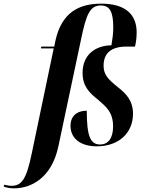

<svg xmlns="http://www.w3.org/2000/svg" viewBox="-158 -791 784 1051"><path d="M-81 240C4 240 124 191 162 8L286 -577C314 -712 334 -761 394 -761C442 -761 462 -728 462 -641C462 -607 458 -580 452 -543C366 -542 294 -493 294 -392C294 -319 330 -284 380 -244C425 -205 461 -176 461 -98C461 -32 432 0 390 0C337 0 317 -45 317 -185C263 -185 228 -156 228 -102C228 -34 282 10 372 10C492 10 570 -63 570 -168C570 -240 533 -278 487 -314C435 -356 409 -381 409 -431C409 -500 451 -536 534 -536H581C587 -561 590 -586 590 -614C590 -714 526 -771 396 -771C271 -771 180 -720 146 -571L139 -536H68L66 -526H136L16 48C-13 188 -38 226 -95 226C-110 226 -125 223 -134 220L-138 230C-126 235 -106 240 -81 240Z"/></svg>

Font: Noto Serif Display Condensed
Style: Bold Italic
Weight: 700
Width: 3
Italic angle: -12°
Designer: Monotype Design Team
Foundry: Monotype Imaging Inc.
Version: Version 2.009